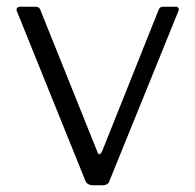

<svg xmlns="http://www.w3.org/2000/svg" viewBox="-20 -550 580 570"><path d="M510 -518 305 -13Q301 0 284 0H257Q240 0 234 -12L30 -517L29 -520Q29 -530 40 -530H86Q97 -530 100 -520L268 -102Q271 -92 275 -92Q279 -92 284 -103L451 -521Q454 -530 464 -530H501Q507 -530 509.5 -526.5Q512 -523 510 -518Z"/></svg>

Font: Libre Franklin Light
Style: Regular
Weight: 300
Designer: Pablo Impallari, Rodrigo Fuenzalida
Foundry: Impallari Type
Version: Version 1.002; ttfautohint (v1.5)